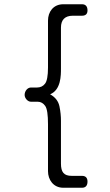

<svg xmlns="http://www.w3.org/2000/svg" viewBox="-20 -724 520 904"><path d="M366 160C383 160 392 150 392 131C392 113 383 104 366 104H318C281 104 267 87 267 46V-155C267 -176 265 -199 260 -223C255 -247 241 -266 216 -280C267 -301 267 -368 267 -402V-594C267 -631 286 -650 323 -650H366C383 -650 392 -658 392 -675C392 -694 383 -704 366 -704H278C231 -704 206 -668 206 -627V-406C206 -367 201 -341 192 -330C183 -318 170 -312 155 -312H126C110 -312 96 -296 96 -277C96 -262 110 -245 126 -245H158C172 -245 184 -238 193 -225C202 -212 206 -183 206 -139V82C206 122 231 160 278 160Z"/></svg>

Font: Dongle Light
Style: Regular
Weight: 300
Designer: Yanghee Ryu
Foundry: Yanghee Ryu
Version: Version 2.000